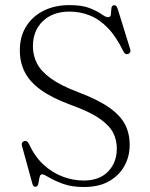

<svg xmlns="http://www.w3.org/2000/svg" viewBox="-20 -734 601 770"><path d="M316.5 16Q267.5 16 232.8 3.2Q198 -9.5 177 -22.2Q156 -35 149.5 -35Q142.5 -35 140 -27.5Q137.5 -20 136.2 -10Q135 0 132.2 7.5Q129.5 15 121.5 15Q117 15 114 11.8Q111 8.5 109.5 1.5L68 -149.5Q66 -156.5 68.5 -161.2Q71 -166 77 -168Q83 -170 87.5 -167.2Q92 -164.5 95.5 -158Q119 -106.5 154.2 -74Q189.5 -41.5 231.2 -25.8Q273 -10 315.5 -10Q378.5 -10 413.2 -45.8Q448 -81.5 448.5 -137Q449 -171 434 -201Q419 -231 378.5 -259Q338 -287 261 -314.5Q188 -341.5 143.8 -373.5Q99.5 -405.5 79.5 -444.5Q59.5 -483.5 59.5 -531.5Q59.5 -587.5 85 -628.2Q110.5 -669 155.2 -691.2Q200 -713.5 258.5 -713.5Q309 -713.5 339.5 -701.5Q370 -689.5 387 -677.2Q404 -665 413.5 -665Q424 -665 424.8 -676.8Q425.5 -688.5 426.8 -700.8Q428 -713 438.5 -713Q443.5 -713 446.2 -709.8Q449 -706.5 452 -698.5L502 -537Q504.5 -530.5 502 -525Q499.5 -519.5 494 -517.5Q488 -515.5 483.2 -518Q478.5 -520.5 475 -527.5Q446.5 -586.5 412.8 -621.5Q379 -656.5 340.2 -672Q301.5 -687.5 258.5 -687.5Q192.5 -687.5 152.2 -649.5Q112 -611.5 112 -548Q112 -512 128 -480.2Q144 -448.5 183.5 -419.8Q223 -391 294.5 -364Q372.5 -334.5 417.8 -302.8Q463 -271 481.8 -234.2Q500.5 -197.5 500 -152Q500 -106.5 478.8 -68.2Q457.5 -30 417 -7Q376.5 16 316.5 16Z"/></svg>

Font: Fraunces ExtraLight
Style: Regular
Weight: 250
Version: Version 1.000;[b76b70a41]